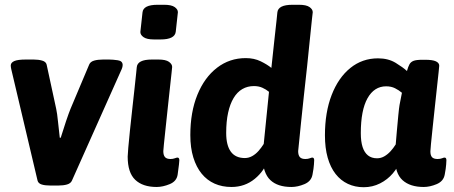

<svg xmlns="http://www.w3.org/2000/svg" viewBox="-20 -774 1900 803"><path d="M436 -525Q452 -525 472.5 -522Q493 -519 493 -502Q493 -494 489 -485L281 -19Q276 -7 260.5 -2.5Q245 2 223 2H191Q168 2 154 -2.5Q140 -7 137 -19L27 -485Q26 -490 25.5 -493.5Q25 -497 25 -500Q25 -512 39.5 -518.5Q54 -525 88 -525H121Q141 -525 156.5 -520.5Q172 -516 175 -504L215 -319Q219 -301 222.5 -266Q226 -231 230 -198H234Q244 -231 256 -266.5Q268 -302 275 -319L353 -504Q358 -516 373.5 -520.5Q389 -525 411 -525Z M643 -525Q673 -525 686.5 -515.5Q700 -506 700 -494Q700 -494 697.5 -469Q695 -444 690.5 -405Q686 -366 681.5 -321.5Q677 -277 672.5 -237Q668 -197 665.5 -170.5Q663 -144 663 -142Q663 -125 670 -117Q677 -109 693 -109Q703 -109 711 -112Q719 -115 722 -115Q730 -115 730 -104Q730 -102 728.5 -86Q727 -70 723 -44Q719 -16 690 -4Q661 8 635 8Q577 8 545.5 -22Q514 -52 514 -119Q514 -126 516.5 -156Q519 -186 523.5 -228.5Q528 -271 533 -316.5Q538 -362 542.5 -402.5Q547 -443 549.5 -468Q552 -493 552 -493Q555 -525 615 -525ZM667 -754Q697 -754 710.5 -744.5Q724 -735 724 -723L715 -641Q713 -625 697 -617Q681 -609 652 -609H624Q594 -609 580.5 -618.5Q567 -628 567 -640L576 -722Q579 -754 639 -754Z M1231 -754Q1261 -754 1274.5 -744.5Q1288 -735 1288 -723Q1288 -723 1284.5 -692Q1281 -661 1276 -610Q1271 -559 1264.5 -497.5Q1258 -436 1251 -374.5Q1244 -313 1239 -261Q1234 -209 1230.5 -176.5Q1227 -144 1227 -142Q1227 -125 1234 -117Q1241 -109 1257 -109Q1268 -109 1275.5 -112Q1283 -115 1286 -115Q1294 -115 1294 -104Q1294 -102 1293 -86Q1292 -70 1287 -44Q1282 -16 1253.5 -4Q1225 8 1199 8Q1141 8 1110.5 -21Q1080 -50 1078 -116V-126L1102 -109Q1087 -60 1045.5 -26Q1004 8 948 8Q909 8 877.5 -6Q846 -20 823.5 -47.5Q801 -75 788.5 -115.5Q776 -156 776 -209Q776 -305 805.5 -377.5Q835 -450 887.5 -490.5Q940 -531 1008 -531Q1043 -531 1070.5 -517.5Q1098 -504 1115 -490Q1122 -559 1128 -611Q1134 -663 1137 -692.5Q1140 -722 1140 -722Q1143 -754 1203 -754ZM1042 -414Q1015 -414 993.5 -401.5Q972 -389 957 -364Q942 -339 934 -302.5Q926 -266 926 -218Q926 -166 945.5 -139.5Q965 -113 1004 -113Q1020 -113 1034.5 -121Q1049 -129 1061 -142.5Q1073 -156 1083 -172L1105 -390Q1093 -400 1077.5 -407Q1062 -414 1042 -414Z M1561 -530Q1604 -530 1635 -511Q1666 -492 1682 -477Q1687 -495 1692.5 -505Q1698 -515 1709.5 -519.5Q1721 -524 1747 -524H1759Q1789 -524 1803 -517.5Q1817 -511 1817 -499Q1817 -498 1814.5 -473Q1812 -448 1807.5 -408.5Q1803 -369 1798.5 -325Q1794 -281 1789.5 -240.5Q1785 -200 1782.5 -172.5Q1780 -145 1780 -141Q1780 -124 1787 -116.5Q1794 -109 1810 -109Q1821 -109 1828.5 -112Q1836 -115 1839 -115Q1847 -115 1847 -104Q1847 -102 1846 -86Q1845 -70 1840 -44Q1835 -16 1806.5 -4Q1778 8 1752 8Q1695 8 1663.5 -20.5Q1632 -49 1632 -114V-123L1656 -105Q1645 -75 1623 -49Q1601 -23 1569.5 -7Q1538 9 1501 9Q1465 9 1435 -5Q1405 -19 1383.5 -46.5Q1362 -74 1350.5 -114.5Q1339 -155 1339 -208Q1339 -304 1367 -376.5Q1395 -449 1445 -489.5Q1495 -530 1561 -530ZM1595 -413Q1570 -413 1550.5 -400.5Q1531 -388 1517 -363Q1503 -338 1496 -301.5Q1489 -265 1489 -217Q1489 -182 1496.5 -159Q1504 -136 1519 -124Q1534 -112 1557 -112Q1573 -112 1587 -120Q1601 -128 1613 -141Q1625 -154 1635 -170Q1637 -194 1640 -228.5Q1643 -263 1646 -293.5Q1649 -324 1651 -335Q1653 -345 1655 -355.5Q1657 -366 1661 -386Q1648 -397 1632 -405Q1616 -413 1595 -413Z"/></svg>

Font: Asap VF Beta
Style: Italic
Weight: 400
Italic angle: -6°
Designer: Pablo Cosgaya
Foundry: Pablo Cosgaya
Version: Version 1.007